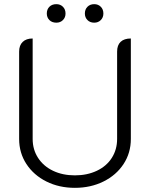

<svg xmlns="http://www.w3.org/2000/svg" viewBox="-20 -894 720 923"><path d="M72 -226V-646Q72 -676 89 -692.5Q106 -709 137 -709V-226Q137 -175 163 -135Q189 -95 235 -73Q281 -51 340 -51Q399 -51 445.5 -73Q492 -95 517.5 -135Q543 -175 543 -226V-646Q543 -677 560 -693Q577 -709 609 -709V-226Q609 -159 574 -105.5Q539 -52 477.5 -21.5Q416 9 340 9Q264 9 203 -21.5Q142 -52 107 -105.5Q72 -159 72 -226ZM205 -829Q205 -849 217.5 -861.5Q230 -874 251 -874Q270 -874 282.5 -861.5Q295 -849 295 -829Q295 -810 282.5 -797.5Q270 -785 251 -785Q230 -785 217.5 -797.5Q205 -810 205 -829ZM388 -829Q388 -849 400.5 -861.5Q413 -874 433 -874Q452 -874 464.5 -861.5Q477 -849 477 -829Q477 -810 464.5 -797.5Q452 -785 433 -785Q413 -785 400.5 -797.5Q388 -810 388 -829Z"/></svg>

Font: K2D ExtraLight
Style: Regular
Weight: 275
Designer: Katatrad Aksorn Co.,Ltd.
Foundry: Cadson Demak Co.,Ltd.
Version: Version 1.000; ttfautohint (v1.6)